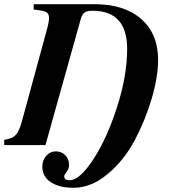

<svg xmlns="http://www.w3.org/2000/svg" viewBox="-66 -689 808 912"><path d="M94 -669H384Q525 -669 605 -598.5Q685 -528 685 -405Q685 -324 654.5 -220.5Q624 -117 573.5 -22Q523 73 445 138Q367 203 283 203Q216 203 175.5 176.5Q135 150 135 102Q135 72 153.5 51Q172 30 199 30Q226 30 244 48Q262 66 262 95Q262 112 250.5 127Q239 142 239 149Q239 167 266 167Q312 167 376.5 69Q441 -29 489.5 -179Q538 -329 538 -457Q538 -638 373 -638Q348 -638 336 -629.5Q324 -621 318 -600L150 0H-46V-25Q-9 -30 7.5 -46.5Q24 -63 37 -109L152 -531Q167 -584 167 -602Q167 -620 158.5 -628Q150 -636 128 -639L94 -644Z"/></svg>

Font: STIX MathJax Latin
Style: Bold Italic
Weight: 700
Italic angle: -16.33°
Designer: MicroPress Inc., with final additions and corrections provided by Coen Hoffman, Elsevier (retired)
Version: Version 1.1.1